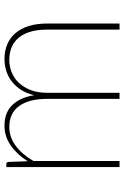

<svg xmlns="http://www.w3.org/2000/svg" viewBox="128 -668 541 836"><g transform="rotate(-90 398.0 -250.5)"><path d="M88 0V-493H100.5Q110 -493 110.5 -483L113.5 -400Q142.5 -446 181.8 -473.5Q221 -501 268.5 -501Q325 -501 358 -467Q391 -433 401 -371.5Q408.5 -404.5 424.2 -428.8Q440 -453 461 -469.2Q482 -485.5 507 -493.2Q532 -501 558.5 -501Q594 -501 622.8 -488.8Q651.5 -476.5 671.5 -453Q691.5 -429.5 702.2 -395Q713 -360.5 713 -315.5V0H686.5V-315.5Q686.5 -395.5 652.2 -437.8Q618 -480 554.5 -480Q526.5 -480 500.8 -469.8Q475 -459.5 455.2 -438.8Q435.5 -418 423.5 -387.2Q411.5 -356.5 411.5 -315.5V0H385V-315.5Q385 -394 354 -437Q323 -480 263 -480Q218 -480 180.5 -452Q143 -424 114.5 -375V0Z"/></g></svg>

Font: Lato 2
Style: Regular
Weight: 200
Designer: Lukasz Dziedzic with Adam Twardoch and Botio Nikoltchev
Foundry: tyPoland Lukasz Dziedzic
Version: Version 2.015; 2015-08-06; http://www.latofonts.com/